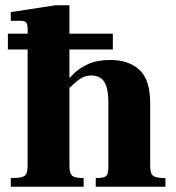

<svg xmlns="http://www.w3.org/2000/svg" viewBox="-20 -710 670 730"><path d="M10 -522V-582H409V-522ZM344 0V-33Q366 -33 376 -36.5Q386 -40 389 -50Q392 -60 392 -78V-318Q392 -358 384.5 -381Q377 -404 362.5 -413.5Q348 -423 327 -423Q302 -423 282.5 -409Q263 -395 232 -364L226 -392Q240 -410 261.5 -431Q283 -452 316.5 -467Q350 -482 400 -482Q469 -482 510 -444.5Q551 -407 551 -318V-83Q551 -62 555 -51.5Q559 -41 571.5 -37Q584 -33 609 -33V0ZM21 0V-33Q49 -33 62.5 -36.5Q76 -40 80.5 -50.5Q85 -61 85 -83V-598Q85 -618 79.5 -624.5Q74 -631 56 -631H21V-664L191 -690H244V-83Q244 -62 248 -51.5Q252 -41 263.5 -37Q275 -33 298 -33V0ZM197 -407V-415H250V-407Z"/></svg>

Font: Frank Ruhl Libre Black
Style: Regular
Weight: 900
Designer: Yanek Iontef
Foundry: Fontef
Version: Version 6.004